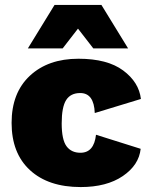

<svg xmlns="http://www.w3.org/2000/svg" viewBox="-20 -748 609 778"><path d="M499 -552H358L296 -632L234 -552H93L201 -728H391ZM298 -510Q415 -510 479 -462.5Q543 -415 551 -347L364 -290Q361 -371 305 -371Q266 -371 248 -342.5Q230 -314 230 -248Q230 -182 249.5 -155.5Q269 -129 306 -129Q361 -129 369 -202L550 -145Q543 -79 477.5 -34.5Q412 10 307 10Q176 10 101.5 -58.5Q27 -127 27 -250Q27 -372 101 -441Q175 -510 298 -510Z"/></svg>

Font: Elaine Sans ExtraBold
Style: Regular
Weight: 800
Designer: Wei Huang
Foundry: Wei Huang
Version: Version 2.001;December 24, 2019;FontCreator 12.0.0.2547 64-b